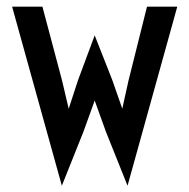

<svg xmlns="http://www.w3.org/2000/svg" viewBox="-20 -539 580 588"><path d="M169.4 29.8 17.1 -518.6H109.9L169.9 -293L190.4 -206.1L218.8 -293L270 -430.7L324.2 -293L354.5 -206.1L373.5 -292L430.2 -518.6H522.9L370.6 29.8L304.7 -134.8L270 -231L235.4 -135.3Z"/></svg>

Font: Voltaire
Style: Regular
Weight: 400
Designer: Yvonne Schttler
Foundry: Yvonne Schttler
Version: Version 1.003